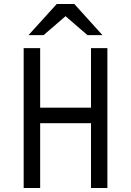

<svg xmlns="http://www.w3.org/2000/svg" viewBox="-20 -941 656 961"><path d="M98.5 0V-700H181V-402H435.5V-700H517.5V0H435.5V-324.5H181V0ZM122.5 -765 264 -921H352L493 -765H418L308 -860L198 -765Z"/></svg>

Font: Overpass Mono Light
Style: Regular
Weight: 400
Monospace: yes
Version: Version 4.000